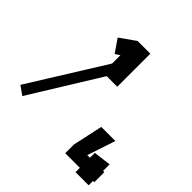

<svg xmlns="http://www.w3.org/2000/svg" viewBox="-455 -975 1281 1281"><g transform="rotate(45 186.0 -334.0)"><path d="M122 -790H242V-478H142L-162 14L-224 -30L108 -563V-642L75 -620L12 -712ZM584 -14V81H572V122H448V81H310V-1L356 -213H489L423 -14H448V-60L572 -76V-14Z"/></g></svg>

Font: Cairo Black
Style: Regular
Weight: 900
Designer: Mohamed Gaber, the designers of Titillium
Foundry: Kief Type Foundry
Version: Version 2.009; ttfautohint (v1.5.33-1714) -l 8 -r 50 -G 200 